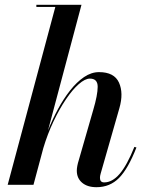

<svg xmlns="http://www.w3.org/2000/svg" viewBox="-20 -770 611 800"><path d="M368.5 -312Q387 -374.5 387 -408.5Q387 -442.5 354.5 -442.5Q334.5 -442.5 308.2 -419.5Q282 -396.5 254.8 -356.2Q227.5 -316 202.8 -263.8Q178 -211.5 160.5 -153L119.5 0H12L210.5 -741H131.5V-750H319.5L180 -226.5Q198 -271.5 221.2 -314.8Q244.5 -358 272 -393Q299.5 -428 330 -448.8Q360.5 -469.5 392.5 -469.5Q456 -469.5 475.8 -425.8Q495.5 -382 477.5 -319.5L399.5 -47Q396.5 -37 396.5 -29Q396.5 -10 414 -10Q448 -10 478.5 -45.5Q509 -81 540 -158L548.5 -155.5Q514 -67 476 -28.5Q438 10 382 10Q344 10 322 -8.8Q300 -27.5 300 -59Q300 -67.5 302.2 -79.2Q304.5 -91 308.5 -103.5Z"/></svg>

Font: Bodoni* 24pt Medium
Style: Italic
Weight: 500
Italic angle: -13°
Version: Version 2.3